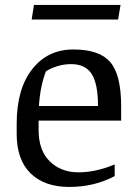

<svg xmlns="http://www.w3.org/2000/svg" viewBox="-20 -739 545 770"><path d="M373 -314Q373 -402.8 347.7 -442.4Q322.3 -481.9 265.1 -481.9Q236.3 -481.9 208.5 -473.1Q180.7 -464.4 164.1 -452.6Q141.1 -393.6 136.2 -314ZM46.9 -202.1V-242.7Q46.9 -382.8 109.4 -461.9Q171.9 -541 274.4 -540.5Q377.9 -541 421.9 -490.2Q465.8 -439.5 465.8 -314V-255.4H134.8V-218.3Q134.8 -135.7 179.7 -91.8Q224.6 -47.9 294.9 -47.9Q364.7 -47.9 439.9 -79.6V-32.7Q357.9 10.7 257.8 10.7Q158.2 10.7 102.5 -43.9Q46.9 -98.6 46.9 -202.1ZM116.2 -719.2H463.4L453.6 -660.6H106.9Z"/></svg>

Font: NoticiaText-Regular
Style: Regular
Weight: 400
Designer: JM Sole
Foundry: JM Sole
Version: Version 1.003